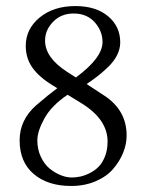

<svg xmlns="http://www.w3.org/2000/svg" viewBox="-20 -598 479 630"><path d="M221.7 -553.7Q180.7 -553.7 154.3 -526.6Q127.9 -499.5 127.9 -464.8Q127.9 -408.7 200.2 -362.3L229 -343.8Q316.4 -408.2 316.4 -460Q316.4 -496.1 290.8 -524.9Q265.1 -553.7 221.7 -553.7ZM374.5 -459Q374.5 -437.5 364 -416.7Q353.5 -396 334 -377.4Q314.5 -358.9 299.8 -347.7Q285.2 -336.4 264.2 -322.3L322.3 -284.2Q395.5 -236.3 395.5 -153.3Q395.5 -125 384 -96.7Q372.6 -68.4 351.1 -43.5Q329.6 -18.6 293.7 -3.2Q257.8 12.2 213.4 12.2Q136.7 12.2 90.6 -27.1Q44.4 -66.4 44.4 -137.7Q44.4 -204.6 98.6 -252.4Q140.1 -288.1 168 -308.6L151.4 -318.8Q106.9 -346.2 85.7 -377Q64.5 -407.7 64.5 -447.3Q64.5 -502.9 110.1 -540.5Q155.8 -578.1 227.1 -578.1Q294.9 -578.1 334.7 -544.7Q374.5 -511.2 374.5 -459ZM215.3 -15.6Q229.5 -15.6 244.1 -18.8Q258.8 -22 275.1 -30.3Q291.5 -38.6 304 -51.3Q316.4 -64 324.7 -85.4Q333 -106.9 333 -133.8Q333 -207 245.6 -260.3L201.7 -287.1Q148.4 -251 125.5 -209Q102.5 -167 102.5 -137.7Q102.5 -107.9 114 -83.5Q125.5 -59.1 142.8 -44.9Q160.2 -30.8 179.2 -23.2Q198.2 -15.6 215.3 -15.6Z"/></svg>

Font: Libertinage
Style: b
Weight: 400
Designer: OSP
Foundry: OSP
Version: Version 1.0; 2008; OFL relea